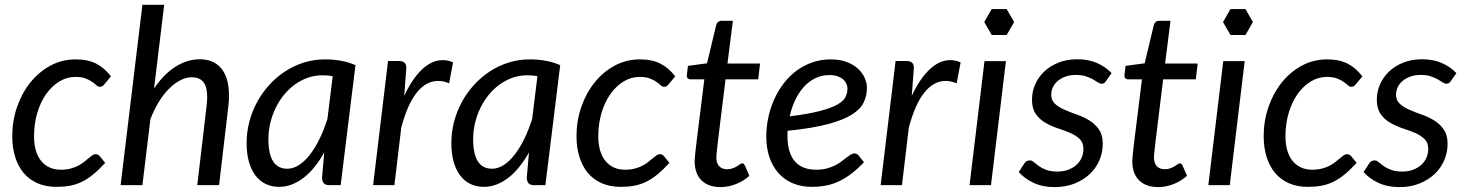

<svg xmlns="http://www.w3.org/2000/svg" viewBox="-20 -756 5972 784"><path d="M409.5 -91Q383.5 -62.5 360.2 -43.5Q337 -24.5 313.5 -13.2Q290 -2 264.8 2.5Q239.5 7 210.5 7Q166.5 7 132.8 -8Q99 -23 76.2 -50.2Q53.5 -77.5 41.8 -115.8Q30 -154 30 -200Q30 -261.5 49.2 -318Q68.5 -374.5 103 -418Q137.5 -461.5 185 -487.5Q232.5 -513.5 289.5 -513.5Q339.5 -513.5 373.5 -495.8Q407.5 -478 433 -444L405 -410.5Q402 -406.5 397.5 -404Q393 -401.5 387.5 -401.5Q380.5 -401.5 373.8 -407.8Q367 -414 356.2 -421.8Q345.5 -429.5 329.2 -435.8Q313 -442 287.5 -442Q253 -442 222.2 -423.2Q191.5 -404.5 168.5 -372Q145.5 -339.5 132.2 -295Q119 -250.5 119 -199.5Q119 -168.5 126 -143.2Q133 -118 147 -100.2Q161 -82.5 181.2 -72.8Q201.5 -63 228.5 -63Q251 -63 268.5 -67.8Q286 -72.5 299.5 -79.5Q313 -86.5 323.2 -94.8Q333.5 -103 341.8 -110Q350 -117 356.8 -121.8Q363.5 -126.5 370.5 -126.5Q380.5 -126.5 387.5 -118L409.5 -91Z M472.5 0 561.5 -736.5H650.5L609 -394.5Q648.5 -453.5 696.8 -483.8Q745 -514 795.5 -514Q853 -514 884 -476Q915 -438 915 -365.5Q915 -355.5 914.5 -344.8Q914 -334 912.5 -322.5L874.5 0H785.5L823.5 -322.5Q824.5 -332.5 825.2 -341.8Q826 -351 826 -359.5Q826 -400.5 810.8 -420.5Q795.5 -440.5 762.5 -440.5Q740 -440.5 716.2 -428.2Q692.5 -416 670 -393.5Q647.5 -371 628 -339.2Q608.5 -307.5 594 -268.5L561.5 0Z M1371 0H1325Q1307.5 0 1301.2 -9Q1295 -18 1295 -31L1304 -133.5Q1286 -101.5 1265.2 -75.5Q1244.5 -49.5 1221.2 -31.2Q1198 -13 1172.5 -3Q1147 7 1119.5 7Q1089.5 7 1065 -4.8Q1040.5 -16.5 1023.2 -39.2Q1006 -62 996.5 -95.2Q987 -128.5 987 -171.5Q987 -216.5 998.2 -259.2Q1009.5 -302 1030.2 -340Q1051 -378 1080 -409.8Q1109 -441.5 1144.8 -464.8Q1180.5 -488 1221.5 -500.8Q1262.5 -513.5 1307.5 -513.5Q1340 -513.5 1370.8 -508.2Q1401.5 -503 1431.5 -490ZM1153 -67Q1177.5 -67 1201 -82.2Q1224.5 -97.5 1245.5 -124.5Q1266.5 -151.5 1284.8 -188.8Q1303 -226 1317 -270.5L1338.5 -444.5Q1327.5 -447 1316.8 -447.8Q1306 -448.5 1295.5 -448.5Q1265.5 -448.5 1237.5 -438.8Q1209.5 -429 1185 -411.5Q1160.5 -394 1140.5 -369.8Q1120.5 -345.5 1106.2 -316.5Q1092 -287.5 1084 -254.8Q1076 -222 1076 -187.5Q1076 -67 1153 -67Z M1503.5 0 1564.5 -507H1609Q1623 -507 1631 -500.5Q1639 -494 1639 -480.5Q1639 -478.5 1638.8 -474.8Q1638.5 -471 1638.2 -467Q1638 -463 1637.8 -460Q1637.5 -457 1637.5 -456.5L1630.5 -364.5Q1663 -434.5 1703.2 -472.5Q1743.5 -510.5 1788 -510.5Q1809 -510.5 1830 -501.5L1814 -416Q1790.5 -425.5 1768.5 -425.5Q1720 -425.5 1682 -378.2Q1644 -331 1618.5 -235L1590.5 0Z M2207 0H2161Q2143.5 0 2137.2 -9Q2131 -18 2131 -31L2140 -133.5Q2122 -101.5 2101.2 -75.5Q2080.5 -49.5 2057.2 -31.2Q2034 -13 2008.5 -3Q1983 7 1955.5 7Q1925.5 7 1901 -4.8Q1876.5 -16.5 1859.2 -39.2Q1842 -62 1832.5 -95.2Q1823 -128.5 1823 -171.5Q1823 -216.5 1834.2 -259.2Q1845.5 -302 1866.2 -340Q1887 -378 1916 -409.8Q1945 -441.5 1980.8 -464.8Q2016.5 -488 2057.5 -500.8Q2098.5 -513.5 2143.5 -513.5Q2176 -513.5 2206.8 -508.2Q2237.5 -503 2267.5 -490ZM1989 -67Q2013.5 -67 2037 -82.2Q2060.5 -97.5 2081.5 -124.5Q2102.5 -151.5 2120.8 -188.8Q2139 -226 2153 -270.5L2174.5 -444.5Q2163.5 -447 2152.8 -447.8Q2142 -448.5 2131.5 -448.5Q2101.5 -448.5 2073.5 -438.8Q2045.5 -429 2021 -411.5Q1996.5 -394 1976.5 -369.8Q1956.5 -345.5 1942.2 -316.5Q1928 -287.5 1920 -254.8Q1912 -222 1912 -187.5Q1912 -67 1989 -67Z M2713.5 -91Q2687.5 -62.5 2664.2 -43.5Q2641 -24.5 2617.5 -13.2Q2594 -2 2568.8 2.5Q2543.5 7 2514.5 7Q2470.5 7 2436.8 -8Q2403 -23 2380.2 -50.2Q2357.5 -77.5 2345.8 -115.8Q2334 -154 2334 -200Q2334 -261.5 2353.2 -318Q2372.5 -374.5 2407 -418Q2441.5 -461.5 2489 -487.5Q2536.5 -513.5 2593.5 -513.5Q2643.5 -513.5 2677.5 -495.8Q2711.5 -478 2737 -444L2709 -410.5Q2706 -406.5 2701.5 -404Q2697 -401.5 2691.5 -401.5Q2684.5 -401.5 2677.8 -407.8Q2671 -414 2660.2 -421.8Q2649.5 -429.5 2633.2 -435.8Q2617 -442 2591.5 -442Q2557 -442 2526.2 -423.2Q2495.5 -404.5 2472.5 -372Q2449.5 -339.5 2436.2 -295Q2423 -250.5 2423 -199.5Q2423 -168.5 2430 -143.2Q2437 -118 2451 -100.2Q2465 -82.5 2485.2 -72.8Q2505.5 -63 2532.5 -63Q2555 -63 2572.5 -67.8Q2590 -72.5 2603.5 -79.5Q2617 -86.5 2627.2 -94.8Q2637.5 -103 2645.8 -110Q2654 -117 2660.8 -121.8Q2667.5 -126.5 2674.5 -126.5Q2684.5 -126.5 2691.5 -118L2713.5 -91Z M2816.5 -95.5Q2816.5 -98.5 2816.8 -103.2Q2817 -108 2817.8 -117Q2818.5 -126 2820 -140.5Q2821.5 -155 2824.5 -178.5L2856 -432H2799.5Q2793 -432 2788.8 -435.8Q2784.5 -439.5 2784.5 -447.5Q2784.5 -449 2785 -453.5Q2785.5 -458 2786.2 -463.8Q2787 -469.5 2787.8 -475.5Q2788.5 -481.5 2789 -487L2867 -497.5L2904.5 -654Q2906.5 -661.5 2912 -666.2Q2917.5 -671 2925.5 -671H2972.5L2950.5 -496.5H3083.5L3076 -432H2942.5L2912 -183Q2909.5 -162.5 2908.2 -150Q2907 -137.5 2906.2 -130Q2905.5 -122.5 2905.2 -119.5Q2905 -116.5 2905 -115Q2905 -89.5 2916.8 -77.2Q2928.5 -65 2949 -65Q2962 -65 2972 -68.8Q2982 -72.5 2989.2 -77Q2996.5 -81.5 3001.5 -85.2Q3006.5 -89 3010.5 -89Q3014.5 -89 3016.8 -87Q3019 -85 3021.5 -80.5L3040 -38Q3016 -16.5 2984.8 -4.2Q2953.5 8 2922 8Q2873.5 8 2845.5 -18.5Q2817.5 -45 2816.5 -95.5Z M3520 -398Q3520 -365 3506.5 -337.2Q3493 -309.5 3457 -287.2Q3421 -265 3358 -248.5Q3295 -232 3196 -222Q3195.5 -216.5 3195.5 -211.2Q3195.5 -206 3195.5 -200.5Q3195.5 -133.5 3224.8 -98.2Q3254 -63 3313 -63Q3337 -63 3355.8 -68Q3374.5 -73 3389.2 -80.2Q3404 -87.5 3415.2 -96.2Q3426.5 -105 3436 -112.2Q3445.5 -119.5 3453.5 -124.5Q3461.5 -129.5 3469.5 -129.5Q3478.5 -129.5 3486 -121L3508 -93.5Q3482.5 -67 3458.2 -48.2Q3434 -29.5 3408.5 -17Q3383 -4.5 3355.2 1.2Q3327.5 7 3295.5 7Q3252 7 3217.5 -7.5Q3183 -22 3159 -48.8Q3135 -75.5 3122 -113.5Q3109 -151.5 3109 -198.5Q3109 -237.5 3117.2 -276.2Q3125.5 -315 3141.2 -350Q3157 -385 3179.8 -415Q3202.5 -445 3231.8 -466.8Q3261 -488.5 3296.2 -501Q3331.5 -513.5 3372 -513.5Q3410.5 -513.5 3438.5 -502.5Q3466.5 -491.5 3484.5 -474.5Q3502.5 -457.5 3511.2 -437Q3520 -416.5 3520 -398ZM3367 -449.5Q3335.5 -449.5 3309 -436.5Q3282.5 -423.5 3262 -400.8Q3241.5 -378 3227 -347.2Q3212.5 -316.5 3204.5 -281Q3281.5 -290.5 3328 -302.8Q3374.5 -315 3399.5 -329.2Q3424.5 -343.5 3432.5 -360Q3440.5 -376.5 3440.5 -394.5Q3440.5 -403.5 3436.5 -413.2Q3432.5 -423 3423.8 -431Q3415 -439 3401 -444.2Q3387 -449.5 3367 -449.5Z M3576 0 3637 -507H3681.5Q3695.5 -507 3703.5 -500.5Q3711.5 -494 3711.5 -480.5Q3711.5 -478.5 3711.2 -474.8Q3711 -471 3710.8 -467Q3710.5 -463 3710.2 -460Q3710 -457 3710 -456.5L3703 -364.5Q3735.5 -434.5 3775.8 -472.5Q3816 -510.5 3860.5 -510.5Q3881.5 -510.5 3902.5 -501.5L3886.5 -416Q3863 -425.5 3841 -425.5Q3792.5 -425.5 3754.5 -378.2Q3716.5 -331 3691 -235L3663 0Z M4087.5 -506.5 4026.5 0H3939L4000 -506.5ZM4121 -666 4090.5 -719H4029.5L3999 -666L4029.5 -613H4090.5Z M4496.5 -425.5Q4492.5 -419.5 4488.5 -416.8Q4484.5 -414 4478.5 -414Q4471.5 -414 4463.2 -419.5Q4455 -425 4443.2 -431.8Q4431.5 -438.5 4414.5 -444.2Q4397.5 -450 4373.5 -450Q4351 -450 4332.5 -443.8Q4314 -437.5 4300.5 -426.5Q4287 -415.5 4279.8 -400.8Q4272.5 -386 4272.5 -369.5Q4272.5 -346 4288 -332Q4303.5 -318 4327 -307.8Q4350.5 -297.5 4377.8 -288Q4405 -278.5 4428.5 -264Q4452 -249.5 4467.5 -227Q4483 -204.5 4483 -168.5Q4483 -133.5 4469.2 -101.5Q4455.5 -69.5 4429.8 -45.2Q4404 -21 4367.8 -6.5Q4331.5 8 4286.5 8Q4238 8 4200.8 -9.2Q4163.5 -26.5 4140 -53.5L4162 -87.5Q4166 -94 4171.5 -97.5Q4177 -101 4185.5 -101Q4193.5 -101 4201.5 -94Q4209.5 -87 4221.5 -78.2Q4233.5 -69.5 4251.8 -62.5Q4270 -55.5 4298 -55.5Q4322.5 -55.5 4342.2 -63Q4362 -70.5 4375.8 -83Q4389.5 -95.5 4396.8 -112.2Q4404 -129 4404 -148Q4404 -173.5 4388.5 -188.5Q4373 -203.5 4349.5 -213.5Q4326 -223.5 4299 -232.2Q4272 -241 4248.5 -254.8Q4225 -268.5 4209.5 -290.5Q4194 -312.5 4194 -349Q4194 -381 4206.8 -410.8Q4219.5 -440.5 4243.5 -463.5Q4267.5 -486.5 4301.8 -500.2Q4336 -514 4379 -514Q4424.5 -514 4459.2 -498.8Q4494 -483.5 4519 -457.5Z M4603.5 -95.5Q4603.5 -98.5 4603.8 -103.2Q4604 -108 4604.8 -117Q4605.5 -126 4607 -140.5Q4608.5 -155 4611.5 -178.5L4643 -432H4586.5Q4580 -432 4575.8 -435.8Q4571.5 -439.5 4571.5 -447.5Q4571.5 -449 4572 -453.5Q4572.5 -458 4573.2 -463.8Q4574 -469.5 4574.8 -475.5Q4575.5 -481.5 4576 -487L4654 -497.5L4691.5 -654Q4693.5 -661.5 4699 -666.2Q4704.5 -671 4712.5 -671H4759.5L4737.5 -496.5H4870.5L4863 -432H4729.5L4699 -183Q4696.5 -162.5 4695.2 -150Q4694 -137.5 4693.2 -130Q4692.5 -122.5 4692.2 -119.5Q4692 -116.5 4692 -115Q4692 -89.5 4703.8 -77.2Q4715.5 -65 4736 -65Q4749 -65 4759 -68.8Q4769 -72.5 4776.2 -77Q4783.5 -81.5 4788.5 -85.2Q4793.5 -89 4797.5 -89Q4801.5 -89 4803.8 -87Q4806 -85 4808.5 -80.5L4827 -38Q4803 -16.5 4771.8 -4.2Q4740.5 8 4709 8Q4660.5 8 4632.5 -18.5Q4604.5 -45 4603.5 -95.5Z M5062.5 -506.5 5001.5 0H4914L4975 -506.5ZM5096 -666 5065.5 -719H5004.5L4974 -666L5004.5 -613H5065.5Z M5519.5 -91Q5493.5 -62.5 5470.2 -43.5Q5447 -24.5 5423.5 -13.2Q5400 -2 5374.8 2.5Q5349.5 7 5320.5 7Q5276.5 7 5242.8 -8Q5209 -23 5186.2 -50.2Q5163.5 -77.5 5151.8 -115.8Q5140 -154 5140 -200Q5140 -261.5 5159.2 -318Q5178.5 -374.5 5213 -418Q5247.5 -461.5 5295 -487.5Q5342.5 -513.5 5399.5 -513.5Q5449.5 -513.5 5483.5 -495.8Q5517.5 -478 5543 -444L5515 -410.5Q5512 -406.5 5507.5 -404Q5503 -401.5 5497.5 -401.5Q5490.5 -401.5 5483.8 -407.8Q5477 -414 5466.2 -421.8Q5455.5 -429.5 5439.2 -435.8Q5423 -442 5397.5 -442Q5363 -442 5332.2 -423.2Q5301.5 -404.5 5278.5 -372Q5255.5 -339.5 5242.2 -295Q5229 -250.5 5229 -199.5Q5229 -168.5 5236 -143.2Q5243 -118 5257 -100.2Q5271 -82.5 5291.2 -72.8Q5311.5 -63 5338.5 -63Q5361 -63 5378.5 -67.8Q5396 -72.5 5409.5 -79.5Q5423 -86.5 5433.2 -94.8Q5443.5 -103 5451.8 -110Q5460 -117 5466.8 -121.8Q5473.5 -126.5 5480.5 -126.5Q5490.5 -126.5 5497.5 -118L5519.5 -91Z M5904.5 -425.5Q5900.5 -419.5 5896.5 -416.8Q5892.5 -414 5886.5 -414Q5879.5 -414 5871.2 -419.5Q5863 -425 5851.2 -431.8Q5839.5 -438.5 5822.5 -444.2Q5805.5 -450 5781.5 -450Q5759 -450 5740.5 -443.8Q5722 -437.5 5708.5 -426.5Q5695 -415.5 5687.8 -400.8Q5680.5 -386 5680.5 -369.5Q5680.5 -346 5696 -332Q5711.5 -318 5735 -307.8Q5758.5 -297.5 5785.8 -288Q5813 -278.5 5836.5 -264Q5860 -249.5 5875.5 -227Q5891 -204.5 5891 -168.5Q5891 -133.5 5877.2 -101.5Q5863.5 -69.5 5837.8 -45.2Q5812 -21 5775.8 -6.5Q5739.5 8 5694.5 8Q5646 8 5608.8 -9.2Q5571.5 -26.5 5548 -53.5L5570 -87.5Q5574 -94 5579.5 -97.5Q5585 -101 5593.5 -101Q5601.5 -101 5609.5 -94Q5617.5 -87 5629.5 -78.2Q5641.5 -69.5 5659.8 -62.5Q5678 -55.5 5706 -55.5Q5730.5 -55.5 5750.2 -63Q5770 -70.5 5783.8 -83Q5797.5 -95.5 5804.8 -112.2Q5812 -129 5812 -148Q5812 -173.5 5796.5 -188.5Q5781 -203.5 5757.5 -213.5Q5734 -223.5 5707 -232.2Q5680 -241 5656.5 -254.8Q5633 -268.5 5617.5 -290.5Q5602 -312.5 5602 -349Q5602 -381 5614.8 -410.8Q5627.5 -440.5 5651.5 -463.5Q5675.5 -486.5 5709.8 -500.2Q5744 -514 5787 -514Q5832.5 -514 5867.2 -498.8Q5902 -483.5 5927 -457.5Z"/></svg>

Font: LatoHex
Style: Italic
Weight: 400
Italic angle: -7°
Designer: Lukasz Dziedzic
Foundry: tyPoland Lukasz Dziedzic
Version: Version 1.104; Western+Polish opensource